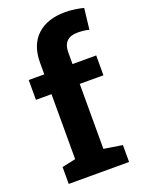

<svg xmlns="http://www.w3.org/2000/svg" viewBox="-146 -842 685 911"><g transform="rotate(-20 196.5 -386.0)"><path d="M38.6 0V-85.4L107.4 -100.1V-428.2H28.8V-528.3H107.4V-586.9Q107.4 -675.8 158.4 -723.9Q209.5 -772 301.3 -772Q324.2 -772 349.6 -768.3Q375 -764.6 393.1 -759.8L380.9 -653.8Q354.5 -660.6 323.2 -660.6Q250 -660.6 250 -586.9V-528.3H369.6V-428.2H250V-100.1L343.3 -85.4V0Z"/></g></svg>

Font: Roboto Slab
Style: Bold
Weight: 700
Designer: Google
Version: Version 2.000; ttfautohint (v1.8.1.43-b0c9)